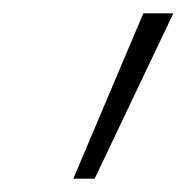

<svg xmlns="http://www.w3.org/2000/svg" viewBox="-20 -704 286 288"><path d="M90 -436 195 -684H240L122 -436Z"/></svg>

Font: Fira Sans Extra Condensed ExtraLight
Style: Italic
Weight: 275
Width: 3
Italic angle: -8°
Designer: Carrois Corporate & Edenspiekermann AG
Foundry: Carrois Corporate GbR & Edenspiekermann AG
Version: Version 4.203